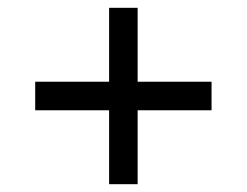

<svg xmlns="http://www.w3.org/2000/svg" viewBox="-20 -568 632 491"><path d="M259 -286H70V-359H259V-548H332V-359H521V-286H332V-97H259Z"/></svg>

Font: utamil25
Style: Book
Weight: 400
Designer: Jelle Bosma - Monotype Design Team
Foundry: Monotype Imaging Inc.
Version: Version 2.003